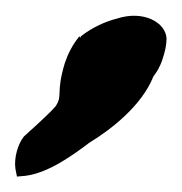

<svg xmlns="http://www.w3.org/2000/svg" viewBox="-35 -113 236 249"><path d="M-4 64C-12 74 -17 92 -15 106L-13 116L-2 115C29 111 61 87 81 72C109 55 149 24 164 -14C168 -19 173 -27 176 -37C179 -46 181 -55 181 -63C180 -84 151 -100 117 -89C101 -85 84 -77 70 -66L69 -64L68 -66C59 -55 53 -43 49 -31C37 9 47 10 37 25C31 32 16 46 -4 64Z"/></svg>

Font: SolarCharger
Style: 952
Weight: 900
Designer: Mew Too
Foundry: Cannot Into Space Fonts/KineticPlasma Fonts
Version: Version 1.100